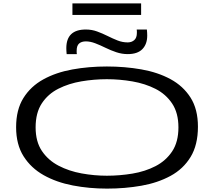

<svg xmlns="http://www.w3.org/2000/svg" viewBox="-20 -1102 1262 1132"><path d="M611 10Q506 10 409.5 -8.5Q313 -27 238 -69Q163 -111 119 -180.5Q75 -250 75 -352Q75 -455 118 -524Q161 -593 235.5 -634Q310 -675 406.5 -692.5Q503 -710 610 -710Q716 -710 813 -693Q910 -676 985 -635.5Q1060 -595 1103.5 -526.5Q1147 -458 1147 -355Q1147 -248 1104 -177Q1061 -106 985.5 -65Q910 -24 813.5 -7Q717 10 611 10ZM610 -66Q686 -66 761 -78.5Q836 -91 897 -122.5Q958 -154 995 -209.5Q1032 -265 1032 -351Q1032 -436 995 -491.5Q958 -547 897 -578Q836 -609 761 -622Q686 -635 610 -635Q535 -635 460.5 -622.5Q386 -610 324.5 -579Q263 -548 226.5 -492.5Q190 -437 190 -351Q190 -267 227 -212Q264 -157 325.5 -125Q387 -93 461.5 -79.5Q536 -66 610 -66ZM373 -783Q372 -792 371.5 -801.5Q371 -811 371 -818Q371 -928 486 -928Q521 -928 552.5 -916.5Q584 -905 614 -890Q644 -875 673 -863.5Q702 -852 733 -852Q756 -852 771.5 -865.5Q787 -879 787 -908Q787 -913 787 -917.5Q787 -922 786 -928H846Q847 -918 847.5 -909Q848 -900 848 -892Q848 -842 819.5 -812.5Q791 -783 733 -783Q699 -783 666 -794Q633 -805 601.5 -820.5Q570 -836 541 -847Q512 -858 486 -858Q461 -858 446.5 -845.5Q432 -833 432 -803Q432 -798 432 -793Q432 -788 433 -783ZM407 -1014V-1082H812V-1014Z"/></svg>

Font: Georama ExtraExtended
Style: Regular
Weight: 400
Width: 8
Designer: Jean-Baptiste Levee
Foundry: Production Type
Version: Version 1.000